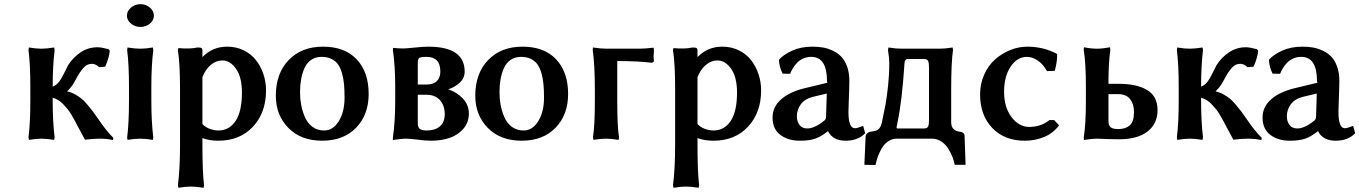

<svg xmlns="http://www.w3.org/2000/svg" viewBox="-20 -663 6499 918"><path d="M125 -181.2V-249Q125 -355.5 116.2 -423.8L118.2 -436Q152.3 -430.2 178.2 -430.2Q203.1 -430.2 238.8 -436L241.2 -423.8Q231.9 -347.7 231.9 -249Q249 -254.9 261.5 -270.8Q273.9 -286.6 287.1 -314Q289.6 -318.8 293.9 -327.6Q298.3 -336.4 301.5 -343Q304.7 -349.6 306.2 -352.1Q329.6 -388.7 365.5 -412.8Q401.4 -437 445.8 -437Q464.8 -437 498 -428.2L504.9 -420.9Q504.9 -410.6 498.5 -387.2Q492.2 -363.8 482.9 -344.2L454.1 -341.8Q436.5 -357.9 419.9 -357.9Q407.2 -357.9 396.5 -352.5Q385.7 -347.2 376.5 -335.9Q367.2 -324.7 361.3 -315.9Q355.5 -307.1 347.2 -292Q345.7 -289.6 339.8 -277.8V-278.8Q325.2 -248.5 300.8 -226.1Q320.3 -222.2 338.6 -211.9Q356.9 -201.7 368.9 -192.1Q380.9 -182.6 397.9 -162.4Q415 -142.1 422.6 -132.1Q430.2 -122.1 448.2 -96.2Q488.8 -36.1 522 -3.9L520 6.8Q492.2 0 455.1 0Q427.7 0 386.2 4.9Q361.8 -39.6 355 -53.2Q344.2 -73.7 338.9 -83.7Q333.5 -93.8 322.8 -112.1Q312 -130.4 303.5 -140.9Q294.9 -151.4 283.2 -163.8Q271.5 -176.3 258.8 -184.1Q246.1 -191.9 231.9 -195.8V-181.2Q231.9 -82 241.2 -5.9L238.8 5.9Q203.1 0 178.2 0Q152.3 0 118.2 5.9L116.2 -5.9Q125 -74.2 125 -181.2Z M586.9 -587.9Q586.9 -610.4 606.2 -626.7Q625.5 -643.1 651.9 -643.1Q677.7 -643.1 696.8 -626.7Q715.8 -610.4 715.8 -587.9Q715.8 -566.4 696.8 -550.3Q677.7 -534.2 651.9 -534.2Q625.5 -534.2 606.2 -550.3Q586.9 -566.4 586.9 -587.9ZM596.7 -181.2V-249Q596.7 -355.5 587.9 -423.8L589.8 -436Q624 -430.2 650.9 -430.2Q676.8 -430.2 710.9 -436L712.9 -423.8Q703.6 -347.7 703.6 -249V-181.2Q703.6 -82 712.9 -5.9L710.9 5.9Q676.8 0 650.9 0Q624 0 589.8 5.9L587.9 -5.9Q596.7 -74.2 596.7 -181.2Z M947.8 -293.9V-69.8L944.8 -73.2Q959 -56.2 981 -47.6Q1002.9 -39.1 1023.9 -39.1Q1076.2 -39.1 1106.4 -84.7Q1136.7 -130.4 1136.7 -220.2Q1136.7 -294.4 1108.4 -334.2Q1080.1 -374 1043.9 -374Q1012.7 -374 987.3 -352.3Q961.9 -330.6 946.8 -292ZM1065.9 -439.9Q1109.4 -439.9 1145.3 -422.4Q1181.2 -404.8 1204.1 -375.2Q1227.1 -345.7 1239.5 -308.3Q1252 -271 1252 -231Q1252 -124.5 1189.5 -57.4Q1127 9.8 1023.9 9.8Q981 9.8 947.8 -2.9V26.9Q947.8 159.2 955.6 223.1L953.6 234.9Q917.5 229 892.6 229Q867.2 229 833 234.9L830.6 223.1Q840.8 143.1 840.8 26.9V-234.9Q840.8 -359.9 830.6 -422.9L833 -433.1Q885.3 -427.7 924.8 -436Q939 -436 943.4 -433.1Q947.8 -430.2 947.8 -420.9V-390.1Q996.6 -439.9 1065.9 -439.9Z M1298.8 -205.1Q1298.8 -312 1360.4 -376Q1421.9 -439.9 1524.4 -439.9Q1628.9 -439.9 1685.8 -378.9Q1742.7 -317.9 1742.7 -213.9Q1742.7 -114.3 1682.6 -52.2Q1622.6 9.8 1520.5 9.8Q1418.9 9.8 1358.9 -51.3Q1298.8 -112.3 1298.8 -205.1ZM1517.6 -391.1Q1488.8 -391.1 1467.8 -376.7Q1446.8 -362.3 1435.8 -337.4Q1424.8 -312.5 1419.7 -283.9Q1414.6 -255.4 1414.6 -222.2Q1414.6 -191.4 1419.9 -162.1Q1425.3 -132.8 1437.5 -103.8Q1449.7 -74.7 1473.4 -56.9Q1497.1 -39.1 1529.8 -39.1Q1572.3 -39.1 1599.9 -83.7Q1627.4 -128.4 1627.4 -195.8Q1627.4 -232.9 1624.8 -261Q1622.1 -289.1 1614.7 -314.5Q1607.4 -339.8 1595.5 -356Q1583.5 -372.1 1564 -381.6Q1544.4 -391.1 1517.6 -391.1Z M1977.5 -258.8H2018.6Q2052.2 -258.8 2068.8 -275.4Q2085.4 -292 2085.4 -320.8Q2085.4 -391.1 2019.5 -391.1Q1990.2 -391.1 1983.9 -385.5Q1977.5 -379.9 1977.5 -359.9ZM1977.5 -210V-76.2Q1977.5 -53.7 1987.5 -46.4Q1997.6 -39.1 2020.5 -39.1Q2059.6 -39.1 2083 -58.6Q2106.4 -78.1 2106.4 -117.2Q2106.4 -159.7 2083 -184.8Q2059.6 -210 2018.6 -210ZM2041.5 9.8Q2009.8 9.8 1969.7 3.9Q1933.6 0 1922.4 0Q1910.6 0 1894.8 1.7Q1878.9 3.4 1868.7 4.9L1858.4 6.8V-4.9Q1869.6 -81.5 1869.6 -180.2V-247.1Q1869.6 -349.6 1858.4 -423.8L1859.4 -434.1Q1886.2 -431.2 1906.7 -431.2Q1920.4 -431.2 1967.8 -436Q2003.9 -439.9 2027.3 -439.9Q2201.7 -439.9 2201.7 -320.8Q2201.7 -289.6 2178.2 -267.8Q2154.8 -246.1 2123.5 -235.8Q2164.1 -222.7 2192.9 -192.1Q2221.7 -161.6 2221.7 -120.1Q2221.7 -77.6 2195.6 -47.4Q2169.4 -17.1 2129.6 -3.7Q2089.8 9.8 2041.5 9.8Z M2252.4 -205.1Q2252.4 -312 2314 -376Q2375.5 -439.9 2478 -439.9Q2582.5 -439.9 2639.4 -378.9Q2696.3 -317.9 2696.3 -213.9Q2696.3 -114.3 2636.2 -52.2Q2576.2 9.8 2474.1 9.8Q2372.6 9.8 2312.5 -51.3Q2252.4 -112.3 2252.4 -205.1ZM2471.2 -391.1Q2442.4 -391.1 2421.4 -376.7Q2400.4 -362.3 2389.4 -337.4Q2378.4 -312.5 2373.3 -283.9Q2368.2 -255.4 2368.2 -222.2Q2368.2 -191.4 2373.5 -162.1Q2378.9 -132.8 2391.1 -103.8Q2403.3 -74.7 2427 -56.9Q2450.7 -39.1 2483.4 -39.1Q2525.9 -39.1 2553.5 -83.7Q2581.1 -128.4 2581.1 -195.8Q2581.1 -232.9 2578.4 -261Q2575.7 -289.1 2568.4 -314.5Q2561 -339.8 2549.1 -356Q2537.1 -372.1 2517.6 -381.6Q2498 -391.1 2471.2 -391.1Z M3037.1 -430.2Q3062 -430.2 3105 -435.1L3106.9 -421.9Q3105 -402.3 3105 -396Q3105 -384.8 3106.9 -369.1L3097.2 -362.8Q3032.2 -371.1 2931.2 -371.1V-181.2Q2931.2 -55.7 2939.9 -5.9L2938 5.9Q2902.8 0 2877.9 0Q2865.7 0 2850.6 1.5Q2835.4 2.9 2826.2 4.4L2817.4 5.9L2814.9 -5.9Q2824.2 -61.5 2824.2 -181.2V-229Q2824.2 -352.5 2814 -423.8L2814.9 -436Q2850.6 -430.2 2881.3 -430.2Z M3314.9 -293.9V-69.8L3312 -73.2Q3326.2 -56.2 3348.1 -47.6Q3370.1 -39.1 3391.1 -39.1Q3443.4 -39.1 3473.6 -84.7Q3503.9 -130.4 3503.9 -220.2Q3503.9 -294.4 3475.6 -334.2Q3447.3 -374 3411.1 -374Q3379.9 -374 3354.5 -352.3Q3329.1 -330.6 3314 -292ZM3433.1 -439.9Q3476.6 -439.9 3512.5 -422.4Q3548.3 -404.8 3571.3 -375.2Q3594.2 -345.7 3606.7 -308.3Q3619.1 -271 3619.1 -231Q3619.1 -124.5 3556.6 -57.4Q3494.1 9.8 3391.1 9.8Q3348.1 9.8 3314.9 -2.9V26.9Q3314.9 159.2 3322.8 223.1L3320.8 234.9Q3284.7 229 3259.8 229Q3234.4 229 3200.2 234.9L3197.8 223.1Q3208 143.1 3208 26.9V-234.9Q3208 -359.9 3197.8 -422.9L3200.2 -433.1Q3252.4 -427.7 3292 -436Q3306.2 -436 3310.5 -433.1Q3314.9 -430.2 3314.9 -420.9V-390.1Q3363.8 -439.9 3433.1 -439.9Z M3933.1 -215.8 3867.7 -200.2Q3828.1 -190.4 3809.1 -164.8Q3790 -139.2 3790 -106.9Q3790 -82.5 3802.5 -65.7Q3814.9 -48.8 3839.8 -48.8Q3875 -48.8 3921.9 -86.9Q3929.7 -92.8 3929.7 -107.9ZM4023.9 9.8Q3961.4 9.8 3939 -36.1Q3905.8 -9.8 3877.7 0Q3849.6 9.8 3804.7 9.8Q3747.6 9.8 3710.7 -18.3Q3673.8 -46.4 3673.8 -101.1Q3673.8 -152.8 3715.8 -189Q3757.8 -225.1 3831.1 -242.2L3939 -268.1H3937Q3934.1 -268.1 3934.1 -274.9Q3934.1 -391.1 3858.9 -391.1Q3837.9 -391.1 3820.1 -383.1Q3802.2 -375 3790 -361.8Q3777.8 -348.6 3770.3 -335.9Q3762.7 -323.2 3757.8 -310.1L3721.7 -311Q3706.1 -341.8 3704.1 -377Q3725.1 -401.4 3767.3 -420.7Q3809.6 -439.9 3864.7 -439.9Q3891.1 -439.9 3914.3 -436Q3937.5 -432.1 3961.4 -420.9Q3985.4 -409.7 4002.4 -392.1Q4019.5 -374.5 4030.3 -344.7Q4041 -314.9 4041 -275.9Q4041 -252.9 4040 -231Q4039.6 -214.4 4038.1 -175.8Q4036.6 -137.2 4036.6 -127.9Q4036.6 -49.8 4067.9 -49.8Q4077.6 -49.8 4106.9 -61L4116.7 -25.9Q4082 9.8 4023.9 9.8Z M4271 -77.1 4266.6 -54.2Q4266.6 -48.8 4271 -48.8H4397Q4413.1 -48.8 4417.5 -57.9Q4421.9 -66.9 4421.9 -90.8V-337.9Q4421.9 -362.3 4417.5 -371.6Q4413.1 -380.9 4397 -380.9H4317.9Q4313 -380.9 4309.6 -376.2Q4306.2 -371.6 4305.4 -367.4Q4304.7 -363.3 4304.7 -360.8Q4292.5 -175.8 4271 -77.1ZM4231.9 -361.8Q4231.9 -384.8 4225.6 -423.8L4228 -436Q4262.7 -430.2 4290 -430.2H4472.7Q4499 -430.2 4534.7 -436L4536.6 -423.8Q4527.8 -365.7 4527.8 -229V-79.1Q4527.8 -57.1 4538.8 -46.6Q4549.8 -36.1 4564 -34.2Q4590.3 -31.7 4591.8 -15.1Q4592.8 6.3 4594.2 54.9Q4595.7 103.5 4596.7 125H4544.9Q4541.5 107.4 4534.2 88.4Q4526.9 69.3 4514.2 48.3Q4501.5 27.3 4481 13.7Q4460.4 0 4436 0H4267.6Q4248 0 4231.4 10Q4214.8 20 4204.3 33.7Q4193.8 47.4 4185.3 66.4Q4176.8 85.4 4172.9 98.6Q4168.9 111.8 4166 126L4112.8 125L4118.7 -9.8Q4119.1 -19 4125.5 -24.9Q4131.8 -30.8 4138.7 -32.5Q4145.5 -34.2 4158.7 -36.1Q4187 -39.1 4195.8 -74.2Q4207 -126.5 4213.6 -161.9Q4220.2 -197.3 4226.1 -252.7Q4231.9 -308.1 4231.9 -361.8Z M4889.6 -391.1Q4843.8 -391.1 4812.3 -344.7Q4780.8 -298.3 4780.8 -224.1Q4780.8 -149.9 4816.4 -103Q4852.1 -56.2 4900.9 -56.2Q4956.5 -56.2 4998 -88.9H5020L5043.9 -64Q5015.6 -25.9 4972.4 -8.1Q4929.2 9.8 4879.9 9.8Q4782.2 9.8 4724.1 -51.3Q4666 -112.3 4666 -211.9Q4666 -262.7 4685.8 -306.6Q4705.6 -350.6 4738 -379.2Q4770.5 -407.7 4810.5 -423.8Q4850.6 -439.9 4891.6 -439.9Q4968.3 -439.9 5032.7 -405.8L5034.7 -402.8Q5034.7 -365.2 5022.9 -324.2L4985.8 -323.2Q4967.8 -356 4941.9 -373.5Q4916 -391.1 4889.6 -391.1Z M5401.9 -127.9Q5401.9 -165 5383.5 -189Q5365.2 -212.9 5324.7 -212.9H5279.8V-85.9Q5279.8 -63.5 5290 -54.7Q5300.3 -45.9 5326.7 -45.9Q5361.8 -45.9 5381.8 -63.7Q5401.9 -81.5 5401.9 -127.9ZM5288.6 -423.8Q5279.8 -361.8 5279.8 -262.2H5330.6Q5416 -262.2 5465.3 -232.2Q5514.6 -202.1 5514.6 -136.2Q5514.6 -71.8 5466.8 -34.4Q5418.9 2.9 5330.6 2.9Q5293 2.9 5277.8 2Q5243.7 0 5225.6 0Q5212.4 0 5196.5 1.7Q5180.7 3.4 5171.9 4.9L5162.6 6.8L5161.6 -5.9Q5171.9 -67.9 5171.9 -180.2V-249Q5171.9 -361.8 5161.6 -423.8L5162.6 -437Q5195.8 -430.2 5225.6 -430.2Q5238.3 -430.2 5253.9 -431.9Q5269.5 -433.6 5278.3 -435.5L5287.6 -437Z M5615.7 -181.2V-249Q5615.7 -355.5 5606.9 -423.8L5608.9 -436Q5643.1 -430.2 5668.9 -430.2Q5693.8 -430.2 5729.5 -436L5731.9 -423.8Q5722.7 -347.7 5722.7 -249Q5739.7 -254.9 5752.2 -270.8Q5764.6 -286.6 5777.8 -314Q5780.3 -318.8 5784.7 -327.6Q5789.1 -336.4 5792.2 -343Q5795.4 -349.6 5796.9 -352.1Q5820.3 -388.7 5856.2 -412.8Q5892.1 -437 5936.5 -437Q5955.6 -437 5988.8 -428.2L5995.6 -420.9Q5995.6 -410.6 5989.3 -387.2Q5982.9 -363.8 5973.6 -344.2L5944.8 -341.8Q5927.2 -357.9 5910.6 -357.9Q5897.9 -357.9 5887.2 -352.5Q5876.5 -347.2 5867.2 -335.9Q5857.9 -324.7 5852.1 -315.9Q5846.2 -307.1 5837.9 -292Q5836.4 -289.6 5830.6 -277.8V-278.8Q5815.9 -248.5 5791.5 -226.1Q5811 -222.2 5829.3 -211.9Q5847.7 -201.7 5859.6 -192.1Q5871.6 -182.6 5888.7 -162.4Q5905.8 -142.1 5913.3 -132.1Q5920.9 -122.1 5939 -96.2Q5979.5 -36.1 6012.7 -3.9L6010.7 6.8Q5982.9 0 5945.8 0Q5918.5 0 5877 4.9Q5852.5 -39.6 5845.7 -53.2Q5835 -73.7 5829.6 -83.7Q5824.2 -93.8 5813.5 -112.1Q5802.7 -130.4 5794.2 -140.9Q5785.6 -151.4 5773.9 -163.8Q5762.2 -176.3 5749.5 -184.1Q5736.8 -191.9 5722.7 -195.8V-181.2Q5722.7 -82 5731.9 -5.9L5729.5 5.9Q5693.8 0 5668.9 0Q5643.1 0 5608.9 5.9L5606.9 -5.9Q5615.7 -74.2 5615.7 -181.2Z M6275.9 -215.8 6210.4 -200.2Q6170.9 -190.4 6151.9 -164.8Q6132.8 -139.2 6132.8 -106.9Q6132.8 -82.5 6145.3 -65.7Q6157.7 -48.8 6182.6 -48.8Q6217.8 -48.8 6264.6 -86.9Q6272.5 -92.8 6272.5 -107.9ZM6366.7 9.8Q6304.2 9.8 6281.7 -36.1Q6248.5 -9.8 6220.5 0Q6192.4 9.8 6147.5 9.8Q6090.3 9.8 6053.5 -18.3Q6016.6 -46.4 6016.6 -101.1Q6016.6 -152.8 6058.6 -189Q6100.6 -225.1 6173.8 -242.2L6281.7 -268.1H6279.8Q6276.9 -268.1 6276.9 -274.9Q6276.9 -391.1 6201.7 -391.1Q6180.7 -391.1 6162.8 -383.1Q6145 -375 6132.8 -361.8Q6120.6 -348.6 6113 -335.9Q6105.5 -323.2 6100.6 -310.1L6064.5 -311Q6048.8 -341.8 6046.9 -377Q6067.9 -401.4 6110.1 -420.7Q6152.3 -439.9 6207.5 -439.9Q6233.9 -439.9 6257.1 -436Q6280.3 -432.1 6304.2 -420.9Q6328.1 -409.7 6345.2 -392.1Q6362.3 -374.5 6373 -344.7Q6383.8 -314.9 6383.8 -275.9Q6383.8 -252.9 6382.8 -231Q6382.3 -214.4 6380.9 -175.8Q6379.4 -137.2 6379.4 -127.9Q6379.4 -49.8 6410.6 -49.8Q6420.4 -49.8 6449.7 -61L6459.5 -25.9Q6424.8 9.8 6366.7 9.8Z"/></svg>

Font: Linear Smooth
Style: Bold
Weight: 700
Designer: Philipp H. Poll, Flanker
Foundry: Philipp H. Poll, reworked by Flanker
Version: Version 1.061 | FøM Fix